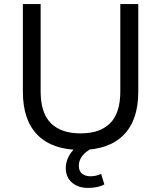

<svg xmlns="http://www.w3.org/2000/svg" viewBox="-20 -725 789 940"><path d="M375 9Q237 9 164.5 -63.5Q92 -136 92 -276V-705H179V-277Q179 -172 229 -122Q279 -72 375 -72Q470 -72 519.5 -122Q569 -172 569 -277V-705H657V-276Q657 -136 584.5 -63.5Q512 9 375 9ZM411 195Q362 195 332 168.5Q302 142 302 98Q302 58 328.5 21.5Q355 -15 400 -37L432 0Q417 7 401.5 19.5Q386 32 376 49Q366 66 366 86Q366 114 382.5 126Q399 138 422 138Q435 138 448 135.5Q461 133 475 126L491 178Q476 186 456 190.5Q436 195 411 195Z"/></svg>

Font: Nunito Sans 9pt
Style: Regular
Weight: 400
Version: Version 3.101;gftools[0.9.27]